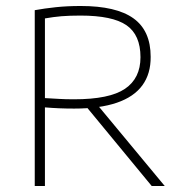

<svg xmlns="http://www.w3.org/2000/svg" viewBox="-20 -621 614 641"><path d="M96 0V-587Q129 -593 166.8 -597Q204.5 -601 249.5 -601Q368 -601 425.5 -559.8Q483 -518.5 483 -431.5Q483.5 -374.5 455.2 -336Q427 -297.5 370 -278Q313 -258.5 227.5 -258.5Q201.5 -258.5 177.5 -259.5Q153.5 -260.5 130 -262.5V0ZM486.5 0 254 -282H296L530 0ZM227 -289.5Q345.5 -289.5 397.2 -324.5Q449 -359.5 449 -430Q449 -504.5 402.2 -536.8Q355.5 -569 248.5 -569Q212 -569 185 -566.8Q158 -564.5 130 -559.5V-293.5Q157.5 -292 177.5 -290.8Q197.5 -289.5 227 -289.5Z"/></svg>

Font: Encode Sans SC Condensed Thin Thin
Style: Regular
Weight: 250
Version: Version 3.002